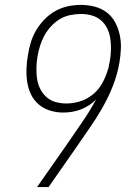

<svg xmlns="http://www.w3.org/2000/svg" viewBox="-20 -763 540 783"><path d="M131 0 250 -170Q281 -216 313.5 -262.5Q346 -309 372 -358Q359 -344 342.5 -333.5Q326 -323 309 -316.5Q292 -310 274 -307Q256 -304 238 -304Q210 -304 184 -312Q158 -320 138 -337Q118 -354 106.5 -378Q95 -402 91 -428.5Q87 -455 88 -483Q89 -511 94 -539Q98 -565 106 -591Q114 -617 128 -640.5Q142 -664 162 -684.5Q182 -705 206.5 -718.5Q231 -732 257.5 -737.5Q284 -743 310 -743Q339 -743 366 -736Q393 -729 414.5 -713Q436 -697 449 -673Q462 -649 468 -622Q474 -595 473 -566Q472 -537 467 -508Q459 -460 440.5 -413Q422 -366 396.5 -321.5Q371 -277 341 -234.5Q311 -192 282 -149L178 0ZM251 -341Q279 -341 307.5 -350Q336 -359 359.5 -378.5Q383 -398 397.5 -424.5Q412 -451 420 -479V-481L422 -483Q423 -491 424.5 -498.5Q426 -506 428 -514Q432 -537 432.5 -560Q433 -583 430 -605Q427 -627 417.5 -646.5Q408 -666 392 -680Q376 -694 354.5 -700Q333 -706 310 -706Q289 -706 266.5 -701.5Q244 -697 224 -685Q204 -673 188 -655.5Q172 -638 161 -618Q150 -598 143.5 -576.5Q137 -555 133 -534V-533Q129 -510 128.5 -487Q128 -464 131 -442.5Q134 -421 143.5 -401.5Q153 -382 169 -367.5Q185 -353 206.5 -347Q228 -341 251 -341Z"/></svg>

Font: Iosevka Extralight
Style: Italic
Weight: 200
Italic angle: -9°
Monospace: yes
Designer: Belleve Invis
Foundry: Belleve Invis
Version: Version 32.5.0; ttfautohint (v1.8.4)